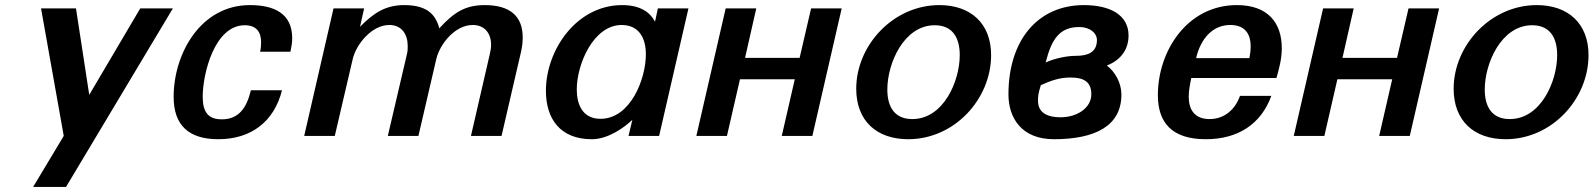

<svg xmlns="http://www.w3.org/2000/svg" viewBox="-20 -533 6250 753"><path d="M110 200H239L658 -500H530L330 -161L278 -500H141L230 0Z M661 -153C661 -43 719 13 836 13C965 13 1055 -56 1086 -179H964C947 -108 915 -65 850 -65C795 -65 775 -95 775 -154C775 -243 821 -434 940 -434C987 -434 1004 -406 1004 -367C1004 -354 1003 -342 1000 -330H1119C1123 -349 1126 -366 1126 -383C1126 -481 1054 -513 960 -513C767 -513 661 -323 661 -153Z M1173 0H1293L1363 -300C1376 -358 1437 -435 1507 -435C1555 -435 1579 -399 1579 -353C1579 -343 1579 -333 1576 -321L1501 0H1621L1691 -301C1704 -358 1763 -435 1834 -435C1881 -435 1906 -402 1906 -357C1906 -346 1904 -333 1901 -321L1827 0H1947L2023 -328C2028 -349 2030 -368 2030 -386C2030 -469 1981 -513 1881 -513C1803 -513 1759 -483 1703 -422C1688 -478 1653 -513 1565 -513C1494 -513 1447 -484 1392 -428L1408 -500H1288Z M2121 -177C2121 -67 2177 13 2301 13C2363 13 2425 -30 2460 -63L2445 0H2565L2680 -500H2560L2549 -448C2530 -484 2492 -513 2420 -513C2241 -513 2121 -337 2121 -177ZM2242 -182C2242 -282 2308 -435 2418 -435C2485 -435 2513 -385 2513 -320C2513 -222 2452 -67 2335 -67C2265 -67 2242 -123 2242 -182Z M3166 0 3281 -500H3161L3116 -306H2902L2946 -500H2826L2711 0H2831L2882 -222H3097L3046 0Z M3338 -185C3338 -59 3418 13 3542 13C3723 13 3867 -144 3867 -317C3867 -440 3788 -513 3664 -513C3483 -513 3338 -355 3338 -185ZM3460 -182C3460 -285 3525 -434 3646 -434C3715 -434 3744 -386 3744 -317C3744 -214 3680 -66 3558 -66C3489 -66 3460 -113 3460 -182Z M3935 -163C3935 -69 3988 13 4113 13C4275 13 4378 -39 4378 -162C4378 -207 4354 -251 4321 -276C4377 -298 4406 -340 4406 -394C4406 -474 4334 -513 4231 -513C4049 -513 3935 -374 3935 -163ZM4081 -288C4104 -379 4135 -427 4213 -427C4255 -427 4282 -403 4282 -376C4282 -326 4244 -314 4199 -314C4164 -314 4116 -304 4081 -288ZM4051 -137C4051 -154 4051 -164 4062 -199C4099 -216 4135 -229 4178 -229C4235 -229 4260 -209 4260 -163C4260 -111 4206 -73 4139 -73C4089 -73 4051 -90 4051 -137Z M4521 -160C4521 -52 4576 13 4709 13C4836 13 4926 -47 4966 -157H4843C4825 -105 4783 -66 4724 -66C4664 -66 4642 -104 4642 -154C4642 -177 4647 -203 4652 -227H4986C4997 -265 5007 -303 5007 -344C5007 -443 4953 -513 4831 -513C4636 -513 4521 -333 4521 -160ZM4671 -305C4689 -382 4736 -435 4805 -435C4865 -435 4885 -397 4885 -351C4885 -336 4883 -321 4880 -305Z M5509 0 5624 -500H5504L5459 -306H5245L5289 -500H5169L5054 0H5174L5225 -222H5440L5389 0Z M5681 -185C5681 -59 5761 13 5885 13C6066 13 6210 -144 6210 -317C6210 -440 6131 -513 6007 -513C5826 -513 5681 -355 5681 -185ZM5803 -182C5803 -285 5868 -434 5989 -434C6058 -434 6087 -386 6087 -317C6087 -214 6023 -66 5901 -66C5832 -66 5803 -113 5803 -182Z"/></svg>

Font: Perun SemiBold Italic
Style: Regular
Weight: 400
Italic angle: -12°
Foundry: Copyright (c) Stefan Peev, Context Ltd, 2016
Version: Version 1.026